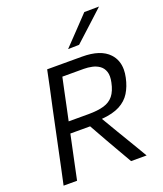

<svg xmlns="http://www.w3.org/2000/svg" viewBox="-171 -1080 1012 1191"><g transform="rotate(-20 335.0 -484.5)"><path d="M40 0Q52.5 -59 64.5 -114Q76 -169 90 -235.5L140 -473Q155 -541.5 167 -597.5Q178.5 -653.5 191 -713H421.5Q543.5 -713 598 -654.5Q637.5 -612.5 637.5 -549Q637.5 -525 631.5 -497.5Q620 -443 595.2 -402.8Q570.5 -362.5 524.8 -338.2Q479 -314 405 -308L466.5 -204Q486 -171.5 508 -134.8Q530 -98 551 -62.8Q572 -27.5 588 0H485.5Q459.5 -45 435.5 -86.8Q411.5 -128.5 388 -169.5L320.5 -289.5H190L178.5 -235Q164.5 -169 153 -114.5Q141.5 -59.5 129 0ZM406 -638H264Q255 -596 246 -553.8Q237 -511.5 227 -463L206 -364H337Q398.5 -364 438.8 -375.8Q479 -387.5 502.8 -417Q526.5 -446.5 537.5 -500Q542 -521.5 542 -538.5Q542 -556 537.5 -569.5Q528.5 -596.5 507.5 -611.5Q486.5 -626.5 459.5 -632.2Q432.5 -638 406 -638ZM356 -786.5Q400.5 -833 443 -877.5Q485.5 -922 529 -968L626.5 -969Q576 -922.5 527 -877.5Q477.5 -832.5 429 -788Z"/></g></svg>

Font: Heraclito
Style: Italic
Weight: 400
Italic angle: -12°
Designer: Kostas Bartsokas (font) & Cristiano Sobral (main changes)
Foundry: Kostas Bartsokas (font) & Cristiano Sobral (main changes)
Version: Version 1.00;July 8, 2020;FontCreator 13.0.0.2655 64-bit